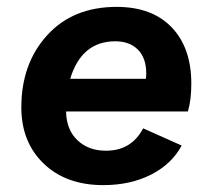

<svg xmlns="http://www.w3.org/2000/svg" viewBox="-20 -529 618 558"><path d="M536 -286Q536 -238 526 -205H172Q173 -152 205 -121.5Q237 -91 288 -91Q362 -91 396 -156L508 -106Q479 -52 419 -21.5Q359 9 280 9Q172 9 107 -53.5Q42 -116 42 -217Q42 -344 117 -426.5Q192 -509 319 -509Q422 -509 479 -449.5Q536 -390 536 -286ZM315 -409Q217 -409 184 -300H404Q405 -306 405 -316Q405 -360 381 -384.5Q357 -409 315 -409Z"/></svg>

Font: Elaine Sans SemiBold
Style: Italic
Weight: 600
Italic angle: -13°
Designer: Wei Huang
Foundry: Wei Huang
Version: Version 2.001;December 24, 2019;FontCreator 12.0.0.2547 64-b